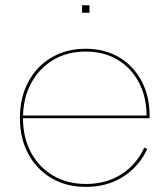

<svg xmlns="http://www.w3.org/2000/svg" viewBox="-20 -724 657 752"><path d="M317 8Q240 8 181.8 -26.2Q123.5 -60.5 90.8 -121.2Q58 -182 58 -261.5Q58 -341 90.2 -402.2Q122.5 -463.5 180.8 -498.2Q239 -533 315.5 -533Q391 -533 447.2 -499.2Q503.5 -465.5 534.8 -406.2Q566 -347 566 -269.5Q566 -267.5 566 -265Q566 -262.5 566 -261H554Q554 -263 554 -265.5Q554 -268 554 -270.5Q554 -344 524.2 -400.8Q494.5 -457.5 441 -489.8Q387.5 -522 315.5 -522Q242.5 -522 187.2 -488.5Q132 -455 101 -396.2Q70 -337.5 70 -261.5Q70 -185.5 101.2 -127.2Q132.5 -69 188 -36.2Q243.5 -3.5 317 -3.5Q395.5 -3.5 455 -41.2Q514.5 -79 545 -145.5L557 -141Q525 -72 462.5 -32Q400 8 317 8ZM65.5 -261V-271.5H561.5L564 -261ZM301.5 -703.5H330.5V-674H301.5Z"/></svg>

Font: Hepta Slab ExtraLight Thin
Style: Regular
Weight: 250
Version: Version 1.102